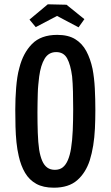

<svg xmlns="http://www.w3.org/2000/svg" viewBox="-20 -867 514 892"><path d="M230 5Q181 5 148.5 -13Q116 -31 96.5 -64Q77 -97 67 -142Q60 -172 56.5 -206Q53 -240 52 -278.5Q51 -317 51 -357Q51 -383 52 -408.5Q53 -434 55 -459Q57 -484 60.5 -507.5Q64 -531 70 -552Q87 -620 128.5 -662.5Q170 -705 246 -705Q297 -705 329.5 -685Q362 -665 381 -629.5Q400 -594 410 -547Q418 -505 420.5 -456Q423 -407 423 -355Q423 -311 421 -269.5Q419 -228 413 -191Q407 -154 397 -122Q378 -64 338.5 -29.5Q299 5 230 5ZM235 -78Q257 -78 271.5 -89.5Q286 -101 295.5 -123.5Q305 -146 310 -177Q316 -214 318 -261.5Q320 -309 320 -360Q320 -402 319 -441.5Q318 -481 315 -512Q308 -566 292 -595.5Q276 -625 241 -625Q206 -625 187.5 -594.5Q169 -564 162 -511Q160 -494 158 -474Q156 -454 155.5 -433Q155 -412 154.5 -390Q154 -368 154 -345Q154 -295 155.5 -250Q157 -205 162 -171Q167 -141 176 -120Q185 -99 199.5 -88.5Q214 -78 235 -78ZM345 -740 245 -793 146 -741 117 -776 202 -847 289 -845 372 -778Z"/></svg>

Font: Truculenta SemiBold
Style: Regular
Weight: 600
Version: Version 1.002